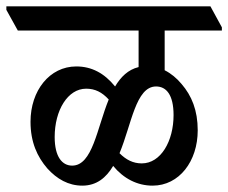

<svg xmlns="http://www.w3.org/2000/svg" viewBox="-62 -644 718 604"><path d="M197 -60C242 -60 272 -85 294 -122C327 -82 370 -60 418 -60C502 -60 560 -137 560 -234C560 -297 541 -343 509 -380C494 -398 476 -413 456 -423V-548H636V-558L600 -624H-42V-613L-6 -548H374V-433C341 -425 318 -402 300 -372C266 -414 226 -435 178 -435C94 -435 34 -359 34 -261C34 -197 55 -151 87 -114C117 -81 153 -60 197 -60ZM429 -372C461 -372 484 -346 484 -282C484 -200 444 -130 384 -130C357 -130 335 -141 314 -162C352 -253 365 -372 429 -372ZM110 -213C110 -297 151 -365 209 -365C237 -365 259 -354 280 -331C243 -240 229 -123 165 -123C134 -123 110 -150 110 -213Z"/></svg>

Font: Noto Serif Devanagari Condensed Medium
Style: Regular
Weight: 500
Width: 3
Designer: Universal Thirst, Indian Type Foundry and the Monotype Design Team
Foundry: Monotype Imaging Inc.
Version: Version 2.004